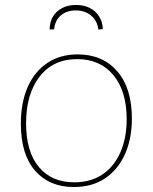

<svg xmlns="http://www.w3.org/2000/svg" viewBox="-20 -747 614 773"><path d="M293 -528Q393 -528 452 -460Q511 -392 511 -270Q511 -188 483 -126Q455 -64 403 -29Q351 6 277 6Q179 6 121.5 -59.5Q64 -125 64 -249Q64 -334 91.5 -396.5Q119 -459 170.5 -493.5Q222 -528 293 -528ZM291 -509Q194 -509 139.5 -438.5Q85 -368 85 -251Q85 -136 136.5 -74.5Q188 -13 279 -13Q346 -13 393 -45Q440 -77 465 -134.5Q490 -192 490 -267Q490 -380 436.5 -444.5Q383 -509 291 -509ZM286 -727Q318 -727 341.5 -715Q365 -703 379 -681Q393 -659 394 -630L376 -628Q372 -663 347 -684Q322 -705 285 -705Q248 -705 224.5 -684.5Q201 -664 198 -629L180 -628Q180 -658 193 -680Q206 -702 230 -714.5Q254 -727 286 -727Z"/></svg>

Font: Bitter Thin
Style: Regular
Weight: 100
Designer: Sol Matas, and Bitter project Authors
Foundry: Sol Matas
Version: Version 2.002